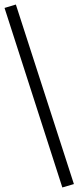

<svg xmlns="http://www.w3.org/2000/svg" viewBox="-38 -768 346 847"><path d="M237 59 -18 -733 32 -748 288 44Z"/></svg>

Font: Nunito Sans 12pt ExtraLight 12pt Light
Style: Regular
Weight: 300
Version: Version 3.101;gftools[0.9.27]